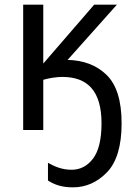

<svg xmlns="http://www.w3.org/2000/svg" viewBox="-20 -556 573 821"><path d="M500 -28.8C500 -125 478.5 -193.8 436 -235.4C393.6 -276.9 337.9 -298.3 269 -299.8L480 -536.1H382.8L165 -284.2V-536.1H79.1V0H165V-214.8C190.4 -222.2 222.2 -227.1 246.1 -227.1C355.5 -227.1 414.1 -166 414.1 -28.8C414.1 40 401.9 90.3 377.9 122.1C354 153.8 323.2 169.9 286.1 169.9C244.6 169.9 212.9 155.8 185.1 140.1V215.8C214.4 234.9 246.6 245.1 292 245.1C347.2 245.1 396 223.6 437.5 180.7C479 137.7 500 67.9 500 -28.8Z"/></svg>

Font: Avrile Sans
Style: Regular
Weight: 400
Designer: Monotype Design Team, Google (font), Stefan Peev (BGR Cyrillic), Cristiano Sobral (main changes)
Foundry: The Avrile Sans Project Authors
Version: Version 3.110